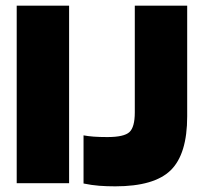

<svg xmlns="http://www.w3.org/2000/svg" viewBox="-20 -647 716 678"><path d="M224 -627V0H39V-627ZM456 -250V-627H641V-236Q641 -103 583 -46Q525 11 387 11Q357 11 330.5 9Q304 7 275 1V-169Q291 -166 311 -164.5Q331 -163 359 -163Q418 -163 437 -180.5Q456 -198 456 -250Z"/></svg>

Font: Blinker ExtraBold
Style: Regular
Weight: 800
Designer: Juergen Huber
Foundry: supertype
Version: Version 1.017;hotconv 1.0.117;makeotfexe 2.5.65602